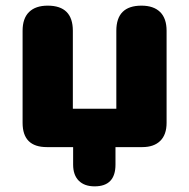

<svg xmlns="http://www.w3.org/2000/svg" viewBox="-20 -521 670 680"><path d="M315 139Q279 139 259 119Q239 99 239 62V0H146Q60 0 60 -86V-412Q60 -456 83 -478.5Q106 -501 149 -501Q238 -501 238 -412V-136H392V-412Q392 -501 481 -501Q524 -501 547 -478.5Q570 -456 570 -412V-86Q570 -44 547.5 -22Q525 0 484 0H389V62Q389 139 315 139Z"/></svg>

Font: Chiron GoRound TC H
Style: Regular
Weight: 900
Designer: Ryoko NISHIZUKA 西塚涼子 (kana, bopomofo & ideographs); Paul D. Hunt (Latin, Greek & Cyrillic); Sandoll Communications 산돌커뮤니
Foundry: Adobe
Version: Version 1.000;hotconv 1.1.1;makeotfexe 2.6.0